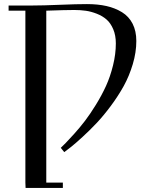

<svg xmlns="http://www.w3.org/2000/svg" viewBox="-20 -729 786 938"><path d="M22 -676.8V-702.1H139.2Q190.4 -702.1 272.9 -705.6Q355.5 -709 404.8 -709Q458 -709 500.2 -699.5Q542.5 -689.9 575.9 -669.4Q609.4 -648.9 627.7 -613.3Q646 -577.6 646 -528.8Q646 -473.6 628.7 -415.5Q611.3 -357.4 584.5 -308.8Q557.6 -260.3 521.7 -211.9Q485.8 -163.6 452.1 -127.9Q418.5 -92.3 383.5 -60.3Q348.6 -28.3 328.1 -12Q307.6 4.4 293.9 14.2L276.9 -6.8Q288.1 -17.6 301 -30.5Q314 -43.5 342.3 -75Q370.6 -106.4 395.3 -138.7Q419.9 -170.9 448.7 -217.5Q477.5 -264.2 498 -309.3Q518.6 -354.5 532.2 -409.7Q545.9 -464.8 545.9 -517.1Q545.9 -556.2 533.2 -586.2Q520.5 -616.2 500.7 -633.5Q481 -650.9 452.9 -661.9Q424.8 -672.9 398.7 -676.5Q372.6 -680.2 342.8 -680.2Q300.8 -680.2 206.1 -676.8V163.1H287.1V189H105L104 163.1V-676.8Z"/></svg>

Font: Dehuti
Style: Bold
Weight: 700
Version: Version 1.2